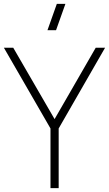

<svg xmlns="http://www.w3.org/2000/svg" viewBox="-20 -965 559 985"><path d="M267.5 -810H223.5L271.5 -945H315.5ZM239 0V-306L0 -720H48L260 -354L471 -720H519L281 -306V0Z"/></svg>

Font: Vela Sans ExtLt
Style: Regular
Weight: 200
Designer: Principal design: Mikhail Sharanda - project Manrope.
Design modification: Ravid Balaliev
Foundry: Mikhail Sharanda
Version: Version 1.001